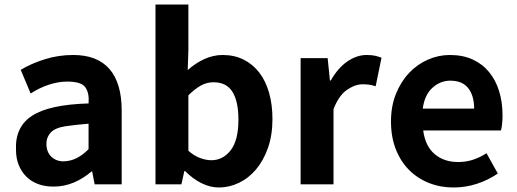

<svg xmlns="http://www.w3.org/2000/svg" viewBox="-20 -818 2292 852"><path d="M217 10Q179 10 148.5 -1.5Q118 -13 96.5 -34.5Q75 -56 63 -86Q51 -116 51 -152Q46 -255 122.5 -304.5Q199 -354 373 -359Q377 -403 359.5 -429.5Q342 -456 278 -456Q239 -456 196.5 -442Q154 -428 116 -403L72 -508Q118 -536 178.5 -555Q239 -574 305 -574Q412 -574 466 -511.5Q520 -449 520 -327V0H400L389 -57H386Q350 -26 307.5 -8Q265 10 217 10ZM262 -102Q294 -103 320.5 -116.5Q347 -130 373 -156V-269Q320 -265 272 -258Q224 -251 204.5 -229Q185 -207 186 -177Q187 -142 208.5 -122Q230 -102 262 -102Z M951 14Q913 14 874.5 -5Q836 -24 801 -59H798L785 0H670V-798H816V-597L813 -507Q846 -537 886 -555.5Q926 -574 968 -574Q1020 -574 1061 -553.5Q1102 -533 1130.5 -496Q1159 -459 1174 -406.5Q1189 -354 1189 -290Q1189 -218 1169 -161.5Q1149 -105 1116 -66Q1083 -27 1040 -6.5Q997 14 951 14ZM918 -107Q969 -107 1003.5 -151Q1038 -195 1038 -287Q1038 -368 1011.5 -410.5Q985 -453 927 -453Q898 -453 871.5 -438.5Q845 -424 816 -395V-149Q842 -126 868.5 -116.5Q895 -107 918 -107Z M1314 -560H1434L1444 -461H1448Q1479 -516 1521 -545Q1563 -574 1607 -574Q1630 -574 1645 -570.5Q1660 -567 1673 -562L1647 -435Q1633 -440 1619.5 -442Q1606 -444 1589 -444Q1556 -444 1520 -419.5Q1484 -395 1460 -334V0H1314Z M1993 14Q1934 14 1883.5 -6Q1833 -26 1795.5 -63.5Q1758 -101 1736.5 -155.5Q1715 -210 1715 -279Q1715 -347 1737 -401.5Q1759 -456 1795.5 -494.5Q1832 -533 1879 -553.5Q1926 -574 1976 -574Q2034 -574 2077.5 -554Q2121 -534 2150.5 -498Q2180 -462 2195 -413Q2210 -364 2210 -306Q2210 -286 2208 -267.5Q2206 -249 2203 -239H1858Q1867 -170 1908.5 -134.5Q1950 -99 2013 -99Q2048 -99 2078.5 -109Q2109 -119 2139 -138L2189 -48Q2147 -19 2096.5 -2.5Q2046 14 1993 14ZM2084 -336Q2084 -393 2058 -426.5Q2032 -460 1978 -460Q1934 -460 1899 -428.5Q1864 -397 1856 -336Z"/></svg>

Font: SpoqaHanSansJP-Bold
Style: Regular
Weight: 700
Designer: [Source Han Sans]
Ryoko NISHIZUKA  (kana & ideographs); Paul D. Hunt (Latin, Greek & Cyrillic); Wenlong ZHANG  (bopomofo
Foundry: Spoqa (http://bi.spoqa.com)
Version: Version 1.002.20150607